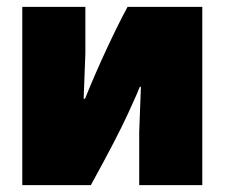

<svg xmlns="http://www.w3.org/2000/svg" viewBox="-20 -540 659 560"><path d="M45 0V-520H229V-384L224 -252H228Q257 -324 290.5 -396Q324 -468 352 -520H570V0H386V-154L391 -287H388Q385 -278 353.5 -209Q322 -140 245 0Z"/></svg>

Font: Murecho Black
Style: Regular
Weight: 900
Designer: Neil Summerour
Foundry: Positype
Version: Version 1.010; ttfautohint (v1.8.3)